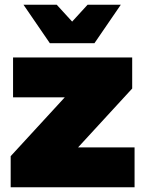

<svg xmlns="http://www.w3.org/2000/svg" viewBox="-20 -789 607 809"><path d="M35 -547H537V-416L309 -168H547V0H25V-131L253 -379H35ZM349 -769H489L378 -607H190L79 -769H219L284 -698Z"/></svg>

Font: Argentum Sans Black
Style: Regular
Weight: 900
Designer: Julieta Ulanovsky (Modified by Cristiano Sobral)
Foundry: Julieta Ulanovsky
Version: Version 1.000; ttfautohint (v1.5.65-e2d9)